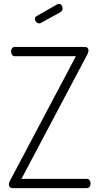

<svg xmlns="http://www.w3.org/2000/svg" viewBox="-20 -974 514 994"><path d="M193 -856Q188 -853 183 -853Q174 -853 167.5 -860Q161 -867 161 -876Q161 -887 170 -891L277 -952Q281 -954 285 -954Q294 -954 299 -946.5Q304 -939 304 -931Q304 -918 293 -911ZM91 -48H428Q439 -48 444 -40.5Q449 -33 449 -24Q449 -15 444 -7.5Q439 0 428 0H47Q26 0 26 -20Q26 -29 31 -37L373 -683H58Q47 -683 42 -690.5Q37 -698 37 -707Q37 -716 42 -723.5Q47 -731 58 -731H417Q438 -731 438 -713Q438 -702 432 -692Z"/></svg>

Font: AkaAcidDosis
Style: Light
Weight: 300
Designer: Edgar Tolentino, Pablo Impallari, Igino Marini, Aka-Acid
Foundry: Edgar Tolentino, Pablo Impallari, Igino Marini, Aka-Acid
Version: Version 1.007